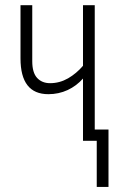

<svg xmlns="http://www.w3.org/2000/svg" viewBox="-20 -550 466 750"><path d="M403.8 -43.9V180.2H357.9V0H304.2V-243.2Q278.8 -214.4 244.1 -198.2Q209 -182.1 168.9 -182.1Q60.1 -182.1 60.1 -321.8V-529.8H106V-311Q106 -266.1 125 -245.6Q144 -225.1 175.8 -225.1Q212.9 -225.1 246.1 -244.1Q278.8 -263.2 304.2 -293V-529.8H350.1V-43.9Z"/></svg>

Font: Germano
Style: Regular
Weight: 300
Width: 3
Foundry: Ascender Corporation
Version: Version 1.10; ttfautohint (v1.5)